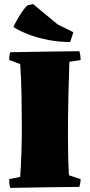

<svg xmlns="http://www.w3.org/2000/svg" viewBox="-20 -916 440 941"><path d="M30 5Q27 -6 26 -17Q25 -28 25 -38L79 -49Q83 -105 85 -170Q87 -235 87 -290Q87 -367 85.5 -451Q84 -535 79 -602L25 -622Q25 -632 26 -641Q27 -650 30 -660Q115 -662 199.5 -663Q284 -664 369 -665Q375 -644 375 -622L320 -613Q317 -530 315 -435Q313 -340 313 -255Q313 -204 314 -155.5Q315 -107 318 -57L375 -38Q375 -20 369 0Q284 1 199.5 2Q115 3 30 5ZM324 -710Q272 -710 220.5 -719.5Q169 -729 124.5 -745.5Q80 -762 49 -782L46 -784Q53 -800 65 -821Q77 -842 90.5 -861.5Q104 -881 115 -890L142 -896L263 -796L340 -758L335 -744Q332 -736 329.5 -727Q327 -718 324 -710Z"/></svg>

Font: Labrada Black
Style: Regular
Weight: 900
Designer: Mercedes Jáuregui
Foundry: Omnibus-Type Team
Version: Version 1.000; ttfautohint (v1.8.4.7-5d5b)